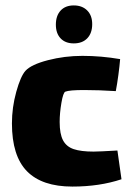

<svg xmlns="http://www.w3.org/2000/svg" viewBox="-20 -675 484 708"><path d="M428 -14Q347 13 247 13Q135 13 79.5 -43.5Q24 -100 24 -220Q24 -279 40 -336.5Q56 -394 74 -414Q95 -437 156.5 -453Q218 -469 284 -469Q353 -469 423 -457Q421 -432 416.5 -398.5Q412 -365 407 -339Q345 -343 290 -343Q236 -343 221 -337Q213 -334 206.5 -296Q200 -258 200 -225Q200 -181 212.5 -157.5Q225 -134 252 -125Q279 -116 325 -116Q345 -116 413 -120ZM252 -515Q221 -515 203.5 -533.5Q186 -552 186 -584Q186 -617 203.5 -636Q221 -655 252 -655Q283 -655 301.5 -636.5Q320 -618 320 -586Q320 -553 302 -534Q284 -515 252 -515Z"/></svg>

Font: Lalezar
Style: Regular
Weight: 400
Designer: Borna Izadpanah
Foundry: Borna Izadpanah
Version: Version 1.004